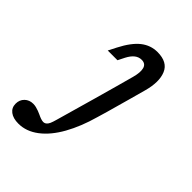

<svg xmlns="http://www.w3.org/2000/svg" viewBox="-287 -515 798 798"><g transform="rotate(45 112.0 -116.0)"><path d="M140.2 -356.8Q123.3 -356.8 109.6 -346Q96 -335.2 84.8 -313.6L70 -284.2H12.8L30.9 -319.6Q59.7 -375.6 91.7 -400.9Q123.7 -426.1 163.6 -426.1Q223.1 -426.1 240.6 -384.5Q258.2 -342.9 239.4 -275.7L220.4 -206.7H144.2L164.7 -281.5Q174.3 -316.8 168.6 -336.8Q162.8 -356.8 140.2 -356.8ZM191.3 -102.6 178.3 -58.4Q157.3 16.7 125.4 73.7Q93.5 130.8 52.2 162.2Q11 193.5 -35 193.5Q-66.2 193.5 -84 179.9Q-101.8 166.4 -101.8 142.7Q-101.8 120.1 -86.9 105.6Q-72 91.1 -49.3 91.1Q-41.1 91.1 -32.2 93.2Q-23.3 95.4 -15.2 98.5Q-7.1 101.6 0.2 105Q9.5 109.6 18.3 112.6Q27.2 115.5 33 115.5Q40.7 115.5 46.8 110.7Q53 105.9 57.2 96.4Q61.4 86.8 66 70.2L115.1 -102.6L144.2 -206.7H220.4Z"/></g></svg>

Font: Playfair Micro SmCond SmLight
Style: Italic
Weight: 360
Width: 4
Italic angle: -15.6°
Designer: Claus Eggers Sørensen
Foundry: Claus Eggers Sørensen
Version: Version 2.203;Glyphs 3.3 (3326)